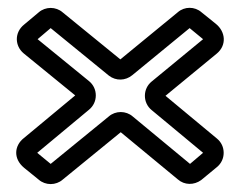

<svg xmlns="http://www.w3.org/2000/svg" viewBox="-20 -582 606 485"><path d="M525 -522 489 -551C472 -566 446 -566 429 -551L284 -432L138 -551C130 -558 119 -562 108 -562C97 -562 86 -558 78 -551L41 -520C16 -500 17 -466 40 -447L170 -341L40 -233C17 -215 12 -182 41 -158L78 -128C86 -121 97 -117 108 -117C119 -117 130 -121 138 -128L285 -248L429 -129C446 -114 470 -114 488 -127L528 -160C539 -169 545 -182 545 -196C545 -210 539 -223 528 -232L398 -340L528 -447C553 -468 550 -502 525 -522ZM459 -511 493 -483 363 -376C352 -367 346 -354 346 -340C346 -326 352 -313 363 -304L493 -196L460 -168L315 -288C307 -295 296 -299 285 -299C274 -299 263 -295 255 -288L108 -168L74 -196L205 -305C216 -314 222 -327 222 -341C222 -355 216 -368 205 -377L75 -483L108 -511L255 -391C273 -377 297 -378 314 -392Z"/></svg>

Font: DIN Rundschrift
Style: BreitKont
Weight: 400
Width: 7
Version: Version 1.027